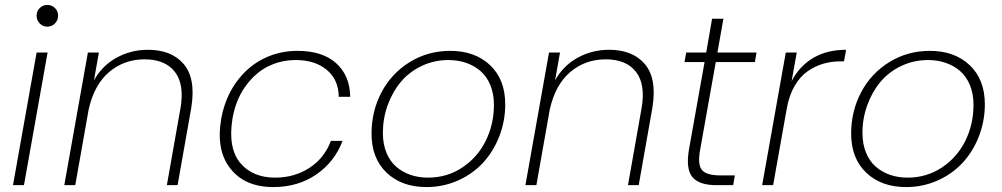

<svg xmlns="http://www.w3.org/2000/svg" viewBox="-20 -758 4101 786"><path d="M33.2 0 129.9 -543H174.8L78.1 0ZM204.8 -661.9Q191.9 -648.9 173.8 -648.9Q155.8 -648.9 142.8 -661.9Q129.9 -674.8 129.9 -693.8Q129.9 -712.9 142.8 -725.3Q155.8 -737.8 173.8 -737.8Q191.9 -737.8 204.8 -725.3Q217.8 -712.9 217.8 -693.8Q217.8 -674.8 204.8 -661.9Z M663.1 0 718.8 -314.9Q735.8 -412.1 696 -463.6Q656.2 -515.1 571.8 -515.1Q487.8 -515.1 426.5 -462.9Q365.2 -410.6 342.8 -309.1L288.1 0H243.2L339.8 -543H384.8L364.7 -429.2Q398.4 -489.7 457.5 -522Q516.6 -554.2 585.9 -554.2Q632.3 -554.2 668.7 -540.3Q705.1 -526.4 730.7 -497.3Q756.3 -468.3 764.6 -423.6Q772.9 -378.9 763.2 -317.9L707 0Z M885.7 -272Q900.9 -356.4 946.3 -420.2Q991.7 -483.9 1056.6 -516.8Q1121.6 -549.8 1197.8 -549.8Q1300.3 -549.8 1356.4 -499Q1412.6 -448.2 1413.6 -361.8H1366.7Q1366.2 -431.2 1318.1 -471.7Q1270 -512.2 1190.4 -512.2Q1130.9 -512.2 1078.6 -486.8Q1026.4 -461.4 985.8 -406Q945.3 -350.6 931.6 -272Q921.9 -210.4 930.4 -165Q939 -119.6 964.4 -89.8Q989.7 -60.1 1025.6 -45.4Q1061.5 -30.8 1105.5 -30.8Q1185.5 -30.8 1246.8 -70.8Q1308.1 -110.8 1334.5 -181.2H1382.3Q1350.1 -95.7 1275.1 -43.9Q1200.2 7.8 1098.6 7.8Q982.9 7.8 923.1 -67.9Q863.3 -143.6 885.7 -272Z M2048.3 -331.1Q2048.3 -262.2 2023.9 -199.7Q1999.5 -137.2 1957.3 -91.6Q1915 -45.9 1854.7 -19Q1794.4 7.8 1726.1 7.8Q1624.5 7.8 1562.7 -51Q1501 -109.9 1501 -210.9Q1501 -303.2 1542 -380.6Q1583 -458 1657.5 -503.9Q1731.9 -549.8 1823.2 -549.8Q1924.3 -549.8 1986.3 -491.2Q2048.3 -432.6 2048.3 -331.1ZM1547.4 -213.9Q1547.4 -168.5 1562 -132.8Q1576.7 -97.2 1602.3 -75.2Q1627.9 -53.2 1660.9 -42Q1693.8 -30.8 1731.9 -30.8Q1810.1 -30.8 1872.6 -72.3Q1935.1 -113.8 1968.5 -181.6Q2002 -249.5 2002 -329.1Q2002 -374.5 1987.1 -410.2Q1972.2 -445.8 1946.3 -467.8Q1920.4 -489.7 1887.2 -501Q1854 -512.2 1815.9 -512.2Q1756.8 -512.2 1705.8 -487.8Q1654.8 -463.4 1620.6 -422.4Q1586.4 -381.3 1566.9 -327.1Q1547.4 -272.9 1547.4 -213.9Z M2550.8 0 2606.4 -314.9Q2623.5 -412.1 2583.7 -463.6Q2543.9 -515.1 2459.5 -515.1Q2375.5 -515.1 2314.2 -462.9Q2252.9 -410.6 2230.5 -309.1L2175.8 0H2130.9L2227.5 -543H2272.5L2252.4 -429.2Q2286.1 -489.7 2345.2 -522Q2404.3 -554.2 2473.6 -554.2Q2520 -554.2 2556.4 -540.3Q2592.8 -526.4 2618.4 -497.3Q2644 -468.3 2652.3 -423.6Q2660.6 -378.9 2650.9 -317.9L2594.7 0Z M2800.3 -145 2864.3 -503.9H2782.2L2789.1 -543H2871.1L2895 -681.2H2941.4L2917 -543H3077.1L3070.3 -503.9H2910.2L2846.2 -145Q2835 -84.5 2853.5 -62.3Q2872.1 -40 2928.2 -40H2988.3L2981.4 0H2913.1Q2841.8 0 2814.5 -33.2Q2787.1 -66.4 2800.3 -145Z M3200.7 -313 3145 0H3100.1L3196.8 -543H3241.7L3220.7 -425.8Q3252.9 -487.8 3309.3 -521Q3365.7 -554.2 3443.8 -554.2L3435.1 -506.8H3420.9Q3383.3 -506.8 3349.9 -497.1Q3316.4 -487.3 3285.6 -465.8Q3254.9 -444.3 3232.4 -405.3Q3210 -366.2 3200.7 -313Z M4011.7 -331.1Q4011.7 -262.2 3987.3 -199.7Q3962.9 -137.2 3920.7 -91.6Q3878.4 -45.9 3818.1 -19Q3757.8 7.8 3689.5 7.8Q3587.9 7.8 3526.1 -51Q3464.4 -109.9 3464.4 -210.9Q3464.4 -303.2 3505.4 -380.6Q3546.4 -458 3620.8 -503.9Q3695.3 -549.8 3786.6 -549.8Q3887.7 -549.8 3949.7 -491.2Q4011.7 -432.6 4011.7 -331.1ZM3510.7 -213.9Q3510.7 -168.5 3525.4 -132.8Q3540 -97.2 3565.7 -75.2Q3591.3 -53.2 3624.3 -42Q3657.2 -30.8 3695.3 -30.8Q3773.4 -30.8 3835.9 -72.3Q3898.4 -113.8 3931.9 -181.6Q3965.3 -249.5 3965.3 -329.1Q3965.3 -374.5 3950.4 -410.2Q3935.5 -445.8 3909.7 -467.8Q3883.8 -489.7 3850.6 -501Q3817.4 -512.2 3779.3 -512.2Q3720.2 -512.2 3669.2 -487.8Q3618.2 -463.4 3584 -422.4Q3549.8 -381.3 3530.3 -327.1Q3510.7 -272.9 3510.7 -213.9Z"/></svg>

Font: SVN-Poppins ExtraLight
Style: Italic
Weight: 200
Italic angle: -10°
Designer: Ninad Kale (Devanagari), Jonny Pinhorn (Latin)
Foundry: Indian Type Foundry
Version: Version 3.002 2017